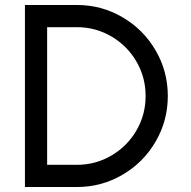

<svg xmlns="http://www.w3.org/2000/svg" viewBox="-20 -746 764 770"><path d="M564 -361Q564 -436 527 -499.5Q490 -563 426.5 -600Q363 -637 289 -637H169V-85H289Q363 -85 426.5 -122Q490 -159 527 -222.5Q564 -286 564 -361ZM80 -726H289Q387 -726 471 -677Q555 -628 604 -544Q653 -460 653 -361Q653 -262 604 -178Q555 -94 471 -45Q387 4 289 4H80Z"/></svg>

Font: SUIT Medium
Style: Regular
Weight: 500
Designer: Sunn Youn; Korean Glyphs from Source Han Sans (Sandoll Communications; Soo-young Jang, Joo-yeon Kang)
Foundry: Sunn
Version: Version 1.120